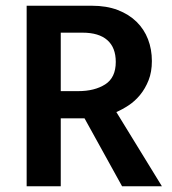

<svg xmlns="http://www.w3.org/2000/svg" viewBox="-20 -650 600 670"><path d="M73 -630H300Q352 -630 391 -615Q430 -600 456.5 -574Q483 -548 496.5 -513Q510 -478 510 -437Q510 -399 498.5 -370Q487 -341 469 -319Q451 -297 429 -282.5Q407 -268 386 -259L545 0H406L275 -237H192V0H73ZM192 -332H253Q310 -332 347 -355.5Q384 -379 384 -434Q384 -484 354.5 -510Q325 -536 268 -536H192Z"/></svg>

Font: Mukta Mahee SemiBold
Style: Regular
Weight: 600
Designer: Shuchita Grover, Noopur Datye, Girish Dalvi, Yashodeep Gholap
Foundry: Ek Type
Version: Version 2.538;PS 1.000;hotconv 16.6.51;makeotf.lib2.5.65220;